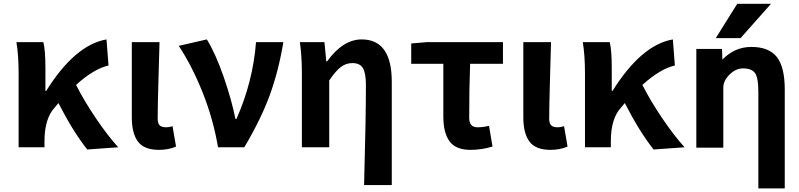

<svg xmlns="http://www.w3.org/2000/svg" viewBox="-20 -784 4255 1022"><path d="M609.4 0 444.3 11.7Q369.1 -83 291 -235.4L271.5 -211.9Q216.8 -153.3 216.8 -32.2V0H79.1V-392.6Q79.1 -491.2 67.4 -559.6H210.9Q221.7 -516.6 221.7 -422.9V-299.8H225.6Q378.9 -544.9 546.9 -574.2L557.6 -435.5Q478.5 -417 384.8 -332Q426.8 -249 489.3 -156.2Q551.8 -63.5 609.4 0Z M826.2 13.7Q747.1 13.7 714.4 -30.3Q681.6 -74.2 681.6 -159.2V-559.6H829.1Q828.1 -524.4 823.7 -369.1Q819.3 -213.9 819.3 -152.3Q819.3 -127 830.1 -116.7Q840.8 -106.4 864.3 -106.4Q880.9 -106.4 898.4 -112.3L917 -3.9Q877 13.7 826.2 13.7Z M1280.3 0H1140.6Q1115.2 -149.4 1059.1 -290.5Q1002.9 -431.6 931.6 -540L1081.1 -574.2Q1127.9 -498 1170.4 -375.5Q1212.9 -252.9 1233.4 -150.4H1238.3Q1326.2 -347.7 1342.8 -559.6H1488.3Q1462.9 -406.2 1416 -277.8Q1369.1 -149.4 1280.3 0Z M2065.4 201.2H1918Q1927.7 -152.3 1927.7 -331.1Q1927.7 -395.5 1911.6 -421.9Q1895.5 -448.2 1855.5 -448.2Q1821.3 -448.2 1793.5 -426.8Q1765.6 -405.3 1732.4 -355.5V0H1586.9V-392.6Q1586.9 -485.4 1576.2 -559.6H1707L1716.8 -457H1720.7Q1805.7 -574.2 1905.3 -574.2Q2065.4 -574.2 2065.4 -348.6Z M2484.4 13.7Q2406.2 13.7 2373 -31.7Q2339.8 -77.1 2339.8 -164.1V-444.3H2168.9V-552.7L2251 -559.6H2657.2V-444.3H2482.4Q2477.5 -312.5 2477.5 -157.2Q2477.5 -106.4 2521.5 -106.4Q2550.8 -106.4 2583 -114.3L2601.6 -3.9Q2543.9 13.7 2484.4 13.7Z M2910.2 13.7Q2831.1 13.7 2798.3 -30.3Q2765.6 -74.2 2765.6 -159.2V-559.6H2913.1Q2912.1 -524.4 2907.7 -369.1Q2903.3 -213.9 2903.3 -152.3Q2903.3 -127 2914.1 -116.7Q2924.8 -106.4 2948.2 -106.4Q2964.8 -106.4 2982.4 -112.3L3001 -3.9Q2960.9 13.7 2910.2 13.7Z M3624 0 3459 11.7Q3383.8 -83 3305.7 -235.4L3286.1 -211.9Q3231.4 -153.3 3231.4 -32.2V0H3093.8V-392.6Q3093.8 -491.2 3082 -559.6H3225.6Q3236.3 -516.6 3236.3 -422.9V-299.8H3240.2Q3393.6 -544.9 3561.5 -574.2L3572.3 -435.5Q3493.2 -417 3399.4 -332Q3441.4 -249 3503.9 -156.2Q3566.4 -63.5 3624 0Z M3904.3 -763.7H4084L3921.9 -581.1H3790ZM3979.5 -534.2Q4072.3 -534.2 4114.7 -481Q4157.2 -427.7 4157.2 -307.6V218.8H4016.6V-297.9Q4016.6 -370.1 3999 -395Q3981.4 -419.9 3934.6 -419.9Q3896.5 -419.9 3863.3 -387.2Q3830.1 -354.5 3830.1 -317.4V2H3686.5V-523.4H3823.2L3825.2 -466.8Q3890.6 -534.2 3979.5 -534.2Z"/></svg>

Font: Nasu
Style: Bold
Weight: 700
Designer: Ryoko NISHIZUKA (kana &amp; ideographs); Paul D. Hunt (Latin, Greek &amp; Cyrillic); Wenlong ZHANG (bopomofo); Sandoll C
Version: Version 2014.1215